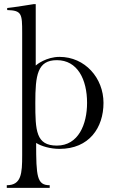

<svg xmlns="http://www.w3.org/2000/svg" viewBox="-20 -711 559 935"><path d="M88 46V-552C88 -644 86 -660 15 -662V-672C40 -674 145 -691 145 -691H154V-392C159 -397 206 -434 270 -434C394 -434 484 -331 484 -210C484 -89 414 14 270 14C225 14 181 1 156 -15C156 149 160 191 222 191V204H13V191C84 191 88 134 88 46ZM152 -210C152 -75 155 -2 257 -2C362 -2 404 -106 404 -210C404 -325 357 -418 257 -418C162 -418 152 -345 152 -210Z"/></svg>

Font: Open Baskerville 0.0.53
Style: Normal
Weight: 400
Designer: Isaac Moore, James Puckett, Rob Mientjes
Foundry: The Open Baskerville Project
Version: 0.0.53 (g939f078)